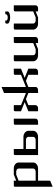

<svg xmlns="http://www.w3.org/2000/svg" viewBox="866 -1376 697 2470"><g transform="rotate(-90 1215.0 -140.5)"><path d="M47.9 188V-295.9Q47.9 -312 66.9 -312H126V-280.8L204.1 -312H282.2Q316.4 -312 337.9 -293.9Q359.9 -274.9 359.9 -250V-62Q359.9 -36.6 336.9 -18.1Q314.5 0 282.2 0H126V155.8ZM126 -30.8H243.2Q258.3 -30.8 270 -40Q282.2 -48.3 282.2 -62V-250Q282.2 -263.2 271 -272Q259.8 -280.8 243.2 -280.8H204.1L126 -250Z M455.6 0V-295.9Q455.6 -312 474.6 -312H533.7V-188H689.9Q722.2 -188 744.6 -168.9Q767.6 -149.9 767.6 -125V-62Q767.6 -36.6 744.6 -18.1Q722.2 0 689.9 0ZM533.7 -30.8H650.9Q666 -30.8 677.7 -40Q689.9 -48.3 689.9 -62V-125Q689.9 -138.2 678.2 -147Q666.5 -155.8 650.9 -155.8H533.7ZM845.7 0V-295.9Q845.7 -312 865.7 -312H923.8V-30.8Q923.8 -17.1 912.6 -8.8Q900.9 0 884.8 0Z M1019.5 0V-125L1136.7 -171.9L1019.5 -219.2V-295.9Q1019.5 -312 1038.6 -312H1097.7V-219.2L1253.9 -155.8V-438L1331.5 -469.2V-155.8L1487.8 -219.2V-295.9Q1487.8 -312 1507.8 -312H1566.9V-219.2L1448.7 -171.9L1566.9 -125V-30.8Q1566.9 -17.1 1554.7 -8.8Q1543 0 1526.9 0H1487.8V-125L1409.7 -155.8L1331.5 -125V-30.8Q1331.5 -16.6 1319.8 -8.8Q1308.1 0 1292.5 0H1253.9V-125L1175.8 -155.8L1097.7 -125V-30.8Q1097.7 -17.1 1085.4 -8.8Q1073.7 0 1058.6 0Z M1662.1 -62V-295.9Q1662.1 -312 1681.2 -312H1740.2V-62Q1740.2 -48.8 1751.5 -40Q1763.2 -30.8 1779.3 -30.8H1818.4L1896.5 -62V-295.9Q1896.5 -312 1916 -312H1974.1V-30.8Q1974.1 -16.6 1963.4 -8.8Q1951.7 0 1935.1 0H1896.5V-30.8L1818.4 0H1740.2Q1705.6 0 1684.1 -18.1Q1662.1 -37.1 1662.1 -62Z M2069.8 -62V-295.9Q2069.8 -312 2088.9 -312H2147.9V-62Q2147.9 -48.8 2159.2 -40Q2170.9 -30.8 2187 -30.8H2226.1L2304.2 -62V-295.9Q2304.2 -312 2323.7 -312H2381.8V-30.8Q2381.8 -16.6 2371.1 -8.8Q2359.4 0 2342.8 0H2304.2V-30.8L2226.1 0H2147.9Q2113.3 0 2091.8 -18.1Q2069.8 -37.1 2069.8 -62ZM2147 -390.1V-405.8Q2147 -421.9 2166 -421.9H2186V-407.2Q2186 -400.4 2197.8 -395Q2209 -390.1 2225.6 -390.1Q2241.2 -390.1 2252.4 -395Q2264.2 -400.4 2264.2 -407.2Q2264.2 -421.9 2283.2 -421.9H2302.7V-390.1Q2302.7 -377 2280.3 -368.2Q2256.3 -358.9 2225.6 -358.9Q2193.4 -358.9 2169.9 -368.7Q2147 -378.4 2147 -390.1Z"/></g></svg>

Font: Hhenum
Style: Regular
Weight: 400
Designer: T. Christopher White
Version: Version 1.0